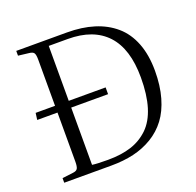

<svg xmlns="http://www.w3.org/2000/svg" viewBox="-125 -845 995 977"><g transform="rotate(-20 372.0 -357.0)"><path d="M335 -713.9Q416.5 -713.9 481 -693.8Q545.4 -673.8 592.5 -633.3Q639.6 -592.8 664.8 -528.1Q689.9 -463.4 689.9 -377.9Q689.9 -297.4 671.6 -233.6Q653.3 -169.9 620.6 -126.5Q587.9 -83 540.8 -54.4Q493.7 -25.9 438 -12.9Q382.3 0 315.9 0H61V-24.9L120.1 -32.2Q138.7 -34.2 144.8 -44.4Q150.9 -54.7 150.9 -82V-347.2H41L45.9 -383.8H150.9V-633.8Q150.9 -660.2 144.8 -669.7Q138.7 -679.2 118.2 -681.2L61 -688V-713.9ZM310.1 -33.2Q382.8 -33.2 436.5 -50.5Q490.2 -67.9 530.3 -106.4Q570.3 -145 590.6 -210.9Q610.8 -276.9 610.8 -370.1Q610.8 -525.4 538.6 -603.3Q466.3 -681.2 328.1 -681.2H225.1V-383.8H424.8V-347.2H225.1V-37.1Q250.5 -33.2 310.1 -33.2Z"/></g></svg>

Font: Literata Light
Style: Regular
Weight: 300
Designer: Latin by Veronika Burian and Jose Scaglione. Greek by Irene Vlachou. Cyrillic by Vera Evstafieva.
Foundry: TypeTogether
Version: Version 3.021